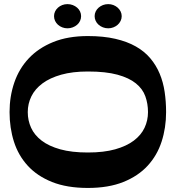

<svg xmlns="http://www.w3.org/2000/svg" viewBox="-20 -904 864 942"><path d="M794.9 -354Q794.9 -276.9 772.9 -209.2Q751 -141.6 704.6 -91.1Q658.2 -40.5 585.4 -11.2Q512.7 18.1 411.1 18.1Q308.1 18.1 235.1 -11.2Q162.1 -40.5 116 -91.1Q69.8 -141.6 48.3 -209.2Q26.9 -276.9 26.9 -354Q26.9 -431.2 50.3 -499.3Q73.7 -567.4 121.3 -617.9Q168.9 -668.5 241.2 -697.8Q313.5 -727.1 411.1 -727.1Q487.3 -727.1 545.7 -713.6Q604 -700.2 646.5 -676Q689 -651.9 717.5 -617.9Q746.1 -584 763.4 -542.5Q780.8 -501 787.8 -453.1Q794.9 -405.3 794.9 -354ZM706.1 -354Q706.1 -395 693.1 -431.4Q680.2 -467.8 646.7 -494.9Q613.3 -522 556.2 -537.6Q499 -553.2 411.1 -553.2Q335.9 -553.2 280.5 -537.6Q225.1 -522 188.5 -494.9Q151.9 -467.8 134 -431.4Q116.2 -395 116.2 -354Q116.2 -313 132.6 -277.1Q148.9 -241.2 184.3 -214.1Q219.7 -187 275.6 -171.4Q331.5 -155.8 411.1 -155.8Q489.3 -155.8 544.9 -171.4Q600.6 -187 636.5 -214.1Q672.4 -241.2 689.2 -277.1Q706.1 -313 706.1 -354ZM577.1 -824.7Q577.1 -812.5 571.8 -801.5Q566.4 -790.5 557.4 -782.5Q548.3 -774.4 536.4 -769.8Q524.4 -765.1 511.2 -765.1Q497.1 -765.1 485.1 -769.8Q473.1 -774.4 463.9 -782.5Q454.6 -790.5 449.5 -801.5Q444.3 -812.5 444.3 -824.7Q444.3 -836.9 449.5 -847.7Q454.6 -858.4 463.9 -866.5Q473.1 -874.5 485.1 -879.2Q497.1 -883.8 511.2 -883.8Q524.4 -883.8 536.4 -879.2Q548.3 -874.5 557.4 -866.5Q566.4 -858.4 571.8 -847.7Q577.1 -836.9 577.1 -824.7ZM377.9 -824.7Q377.9 -812.5 372.8 -801.5Q367.7 -790.5 358.4 -782.5Q349.1 -774.4 336.9 -769.8Q324.7 -765.1 311 -765.1Q297.4 -765.1 285.4 -769.8Q273.4 -774.4 264.4 -782.5Q255.4 -790.5 250.2 -801.5Q245.1 -812.5 245.1 -824.7Q245.1 -836.9 250.2 -847.7Q255.4 -858.4 264.4 -866.5Q273.4 -874.5 285.4 -879.2Q297.4 -883.8 311 -883.8Q324.7 -883.8 336.9 -879.2Q349.1 -874.5 358.4 -866.5Q367.7 -858.4 372.8 -847.7Q377.9 -836.9 377.9 -824.7Z"/></svg>

Font: Peralta
Style: Regular
Weight: 400
Designer: Astigmatic (AOETI)
Foundry: Astigmatic (AOETI)
Version: Version 1.000